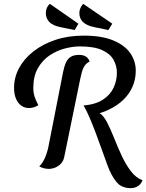

<svg xmlns="http://www.w3.org/2000/svg" viewBox="-20 -865 760 997"><path d="M450 -266 414 -317Q478 -323 516 -348.5Q554 -374 570.5 -411Q587 -448 587 -487Q587 -523 569.5 -554.5Q552 -586 510 -605Q468 -624 395 -624Q358 -624 316 -613Q274 -602 237 -577Q200 -552 176.5 -510.5Q153 -469 153 -409Q153 -385 159 -365Q165 -345 179 -319Q169 -312 156.5 -308Q144 -304 130 -304Q108 -304 90.5 -316.5Q73 -329 63 -352.5Q53 -376 53 -409Q53 -463 79 -511.5Q105 -560 153.5 -598Q202 -636 268 -658Q334 -680 415 -680Q507 -680 567 -655.5Q627 -631 656 -589.5Q685 -548 685 -498Q685 -453 668 -414.5Q651 -376 619.5 -346Q588 -316 545 -295.5Q502 -275 450 -266ZM233 12Q222 12 209 9Q196 6 184 -1Q194 -10 203.5 -26Q213 -42 220 -62Q227 -82 231 -101L308 -493Q314 -522 323 -541.5Q332 -561 348.5 -570.5Q365 -580 390 -580Q415 -580 428.5 -569.5Q442 -559 445 -545Q428 -537 418.5 -522Q409 -507 405 -490Q401 -473 397 -457L314 -52Q310 -30 297 -16Q284 -2 267 5Q250 12 233 12ZM657 112Q631 112 608 100Q585 88 559 41Q549 23 536.5 -11Q524 -45 509 -87.5Q494 -130 477.5 -173.5Q461 -217 445 -254.5Q429 -292 414 -317L495 -279Q517 -266 535.5 -230.5Q554 -195 572 -149.5Q590 -104 611 -58.5Q632 -13 658.5 22.5Q685 58 720 71Q713 90 697 101Q681 112 657 112ZM543 -709 470 -724Q430 -732 411 -750.5Q392 -769 392 -797Q392 -811 398 -824Q404 -837 412 -845L563 -742ZM368 -709 294 -724Q255 -732 236.5 -750.5Q218 -769 218 -798Q218 -812 223.5 -824.5Q229 -837 239 -845L387 -742Z"/></svg>

Font: Sansita Swashed Light Light
Style: Regular
Weight: 300
Version: Version 1.003